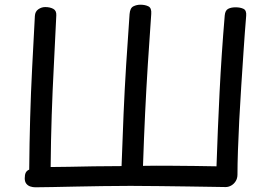

<svg xmlns="http://www.w3.org/2000/svg" viewBox="-20 -797 1150 815"><path d="M130 -2Q119 -2 108.5 -5.5Q98 -9 91.5 -17.5Q85 -26 85 -40Q85 -56 89.5 -64.5Q94 -73 104 -77Q105 -190 108 -296.5Q111 -403 116.5 -510Q122 -617 128 -729Q129 -748 142.5 -757.5Q156 -767 172 -767Q192 -767 206 -759.5Q220 -752 219 -732Q214 -622 208.5 -517.5Q203 -413 199.5 -308Q196 -203 195 -88Q228 -88 274.5 -89Q321 -90 378 -91Q435 -92 496 -92Q500 -208 504.5 -313Q509 -418 515.5 -522Q522 -626 530 -737Q532 -763 546 -770Q560 -777 576 -777Q596 -777 610 -770Q624 -763 622 -738Q614 -626 607.5 -523.5Q601 -421 596 -316.5Q591 -212 587 -93Q642 -94 698.5 -93.5Q755 -93 807 -92.5Q859 -92 899 -91Q904 -243 912 -404.5Q920 -566 934 -732Q936 -753 948.5 -759.5Q961 -766 980 -766Q1000 -766 1013.5 -759.5Q1027 -753 1025 -730Q1019 -658 1014 -582Q1009 -506 1004 -430.5Q999 -355 995.5 -285.5Q992 -216 990 -157Q988 -98 988 -56Q988 -40 980.5 -28Q973 -16 961.5 -9.5Q950 -3 938 -3Q916 -3 874 -4Q832 -5 777 -5.5Q722 -6 660 -7Q598 -8 534 -8Q473 -8 413.5 -7Q354 -6 300.5 -5Q247 -4 203 -3Q159 -2 130 -2Z"/></svg>

Font: Playpen Sans
Style: Regular
Weight: 400
Designer: Laura Meseguer, Veronika Burian, José Scaglione, Kostas Bartsokas, Vera Evstafieva, Tom Grace, Yorlmar Campos
Foundry: TypeTogether
Version: Version 2.000